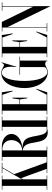

<svg xmlns="http://www.w3.org/2000/svg" viewBox="1061 -1809 798 2960"><g transform="rotate(-90 1460.0 -329.0)"><path d="M254.8 -511.1 359.1 -692H431V-700H271V-692H349.1L175 -390.2V-692H235V-700H15V-692H75V-8H15V0H235V-8H175V-372.9L193.1 -404.2L337.1 -8H271V0H491V-8H438.1Z M951 -8C948 -7 943 -6 940 -6C835 -6 861 -217 802 -317C776.3 -362.2 725.6 -378.9 662.9 -384C807.1 -397.4 875 -475.4 875 -551C875 -626.2 807.4 -698.5 681 -700V-700H461V-692H521V-8H461V0H681V-8H621V-378.4C815.9 -361.8 665.5 8 903 8C926 8 946 4 954 -1ZM640 -692C735 -692 780 -623 780 -550C780 -470.7 726 -387.6 621 -386V-692Z M1144 -700H924V-692H984V-8H924V0H1144V-8H1084V-692H1144Z M1480.1 -8H1334V-419H1407.2L1424 -309H1434V-537H1424L1407.2 -427H1334V-692H1478.7L1533 -532H1542L1517 -700H1174V-692H1234V-8H1174V0H1517L1572 -168H1563Z M2067 -427H1787V-419H1906V-61.5C1906 -31.5 1900 -21.5 1876.5 -10C1863.5 -4 1843 0 1826 0C1749 0 1692 -142 1692 -350C1692 -558 1740 -700 1817 -700C1903 -700 1918 -609 1909 -510L1906 -477H1912L1979 -703L1971 -705C1961 -679 1952 -667 1936 -667C1913 -667 1874 -708 1817 -708C1659 -708 1582 -526 1582 -350C1582 -174 1668 8 1826 8C1891 8 1909 -30.5 1957 -30.5C1979.5 -30.5 1998 -20.5 1998 0H2006V-419H2067Z M2363.1 -8H2217V-419H2290.2L2307 -309H2317V-537H2307L2290.2 -427H2217V-692H2361.7L2416 -532H2425L2400 -700H2057V-692H2117V-8H2057V0H2400L2455 -168H2446Z M2905 -700H2777V-692H2837V-217.4L2602 -700H2455V-692H2515V-8H2455V0H2583V-8H2523V-611.6L2845 50V-692H2905Z"/></g></svg>

Font: Picaflor 48 pt
Style: Regular
Weight: 400
Designer: Ariel Martín Pérez
Foundry: Tunera Type Foundry
Version: Version 1.000;hotconv 1.0.109;makeotfexe 2.5.65596